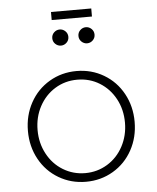

<svg xmlns="http://www.w3.org/2000/svg" viewBox="-58 -889 777 950"><g transform="rotate(-5 331.0 -414.0)"><path d="M66 -263Q66 -340 100.5 -403Q135 -466 196 -502Q257 -538 331 -538Q405 -538 466 -502Q527 -466 561.5 -403Q596 -340 596 -263Q596 -186 561.5 -123Q527 -60 466 -24Q405 12 331 12Q257 12 196 -24Q135 -60 100.5 -123Q66 -186 66 -263ZM331 -31Q391 -31 441 -61.5Q491 -92 519.5 -145.5Q548 -199 548 -263Q548 -328 519.5 -381Q491 -434 441.5 -464.5Q392 -495 331 -495Q270 -495 220.5 -464.5Q171 -434 142.5 -381Q114 -328 114 -263Q114 -199 142.5 -145.5Q171 -92 221 -61.5Q271 -31 331 -31ZM226 -710Q226 -727 238 -738.5Q250 -750 266 -750Q282 -750 294 -738.5Q306 -727 306 -710Q306 -693 294 -681.5Q282 -670 266 -670Q250 -670 238 -681.5Q226 -693 226 -710ZM231 -840H431V-800H231ZM396 -750Q412 -750 424 -738.5Q436 -727 436 -710Q436 -693 424 -681.5Q412 -670 396 -670Q380 -670 368 -681.5Q356 -693 356 -710Q356 -727 368 -738.5Q380 -750 396 -750Z"/></g></svg>

Font: Eudoxus Sans ExtraLight
Style: Regular
Weight: 200
Designer: Stijn de Vries
Foundry: tokotype
Version: Version 2.005